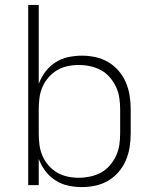

<svg xmlns="http://www.w3.org/2000/svg" viewBox="-20 -755 640 783"><path d="M314 8Q286 8 258 2Q230 -4 206 -19.5Q182 -35 165 -57.5Q148 -80 138 -107V0H95V-735H138V-413Q148 -440 165 -462.5Q182 -485 206 -500.5Q230 -516 258 -522Q286 -528 314 -528Q342 -528 369.5 -522Q397 -516 421 -502Q445 -488 463.5 -466.5Q482 -445 493 -419.5Q504 -394 508.5 -366Q513 -338 513 -310V-210Q513 -182 508.5 -154Q504 -126 493 -100.5Q482 -75 463.5 -53.5Q445 -32 421 -18Q397 -4 369.5 2Q342 8 314 8ZM301 -30Q324 -30 347.5 -35Q371 -40 391.5 -51Q412 -62 427.5 -80Q443 -98 453 -119Q463 -140 466.5 -163.5Q470 -187 470 -210V-310Q470 -333 466.5 -356.5Q463 -380 453 -401Q443 -422 427.5 -440Q412 -458 391.5 -469Q371 -480 347.5 -485Q324 -490 301 -490Q278 -490 255 -485Q232 -480 212.5 -468.5Q193 -457 177.5 -439Q162 -421 153 -400Q144 -379 141 -356Q138 -333 138 -310V-210Q138 -187 141 -164Q144 -141 153 -120Q162 -99 177.5 -81Q193 -63 212.5 -51.5Q232 -40 255 -35Q278 -30 301 -30Z"/></svg>

Font: Zed Sans Extralight Extended
Style: Regular
Weight: 200
Width: 7
Designer: Belleve Invis
Foundry: Belleve Invis
Version: Version 1.0.0; ttfautohint (v1.8.4)